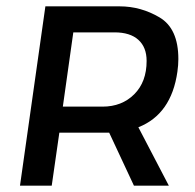

<svg xmlns="http://www.w3.org/2000/svg" viewBox="-20 -585 614 605"><path d="M416 -184 512 0H402L324 -167H306H167L143 0H43L123 -565H357Q424 -565 483 -530Q542 -495 542 -399Q542 -380 539 -359Q520 -225 416 -184ZM341 -483H211L178 -249H303Q364 -249 403 -288Q442 -327 442 -393Q442 -436 416 -459.5Q390 -483 341 -483Z"/></svg>

Font: Neutral Grotesk
Style: Italic
Weight: 400
Italic angle: -8°
Designer: Nawras Khrais
Foundry: Nawras Khrais
Version: Version 1.000